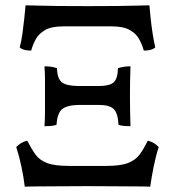

<svg xmlns="http://www.w3.org/2000/svg" viewBox="-20 -699 657 721"><path d="M73 2Q69 -33 60.5 -73Q52 -113 41 -147Q50 -156 59 -161.5Q68 -167 82 -171Q98 -140 113 -119Q128 -98 156 -87Q184 -76 238 -76H379Q433 -76 461 -87Q489 -98 504.5 -119Q520 -140 535 -171Q549 -167 558 -161.5Q567 -156 576 -147Q565 -113 557 -73Q549 -33 544 2Q523 1 488 1Q453 1 407 0.5Q361 0 308 0Q255 0 209.5 0.5Q164 1 129 1Q94 1 73 2ZM147 -225Q149 -251 149 -283Q149 -315 149 -341Q149 -367 149 -396Q149 -425 147 -450Q161 -450 171 -448.5Q181 -447 194 -443Q195 -403 213 -389.5Q231 -376 277 -376H351Q391 -376 406.5 -389.5Q422 -403 423 -443Q437 -447 447 -448.5Q457 -450 470 -450Q469 -425 468.5 -396Q468 -367 468 -341Q468 -315 468.5 -283Q469 -251 470 -225Q457 -225 446.5 -226Q436 -227 425 -230Q423 -273 407.5 -289Q392 -305 351 -305H276Q230 -304 212.5 -288.5Q195 -273 192 -230Q181 -227 170.5 -226Q160 -225 147 -225ZM97 -509Q84 -509 73 -511.5Q62 -514 54 -521Q60 -543 64 -571Q68 -599 71 -628Q74 -657 76 -679Q90 -679 120.5 -678Q151 -677 198.5 -676.5Q246 -676 309 -676Q376 -676 422 -676.5Q468 -677 497.5 -678Q527 -679 541 -679Q543 -657 546 -628Q549 -599 553.5 -571Q558 -543 563 -521Q555 -514 544 -511.5Q533 -509 520 -509Q514 -531 502.5 -552Q491 -573 467 -586.5Q443 -600 399 -600H218Q174 -600 150 -586.5Q126 -573 114.5 -552Q103 -531 97 -509Z"/></svg>

Font: Vollkorn
Style: Regular
Weight: 400
Designer: Friedrich Althausen
Foundry: Friedrich Althausen
Version: Version 5.001